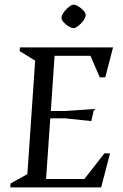

<svg xmlns="http://www.w3.org/2000/svg" viewBox="-20 -819 538 839"><path d="M25 0 26 -17.4 99.6 -58 133.6 -554 66 -595.6 67 -612H474L440 -481.1H415.9L375.3 -575.1H218.5L202.1 -334H264.5L391 -342.6L378.9 -289.9L263.5 -302H199.7L181.3 -36.9H348.7L436.3 -149H460.8L422 0ZM301.4 -696Q292.7 -696 280 -703.7Q267.3 -711.3 257.8 -722.1Q248.3 -732.8 248.5 -742.5Q249.5 -750.6 255.2 -760.1Q261 -769.6 269.7 -778.4Q278.5 -787.3 287 -793.1Q295.4 -798.9 301.9 -798.9Q309.8 -798.9 322.3 -791.3Q334.8 -783.7 344.8 -772.9Q354.8 -762.1 354.4 -751.5Q353.4 -743.3 347.7 -733.9Q342 -724.5 333.2 -715.7Q324.4 -706.9 316 -701.5Q307.7 -696 301.4 -696Z"/></svg>

Font: Ancizar Serif Light
Style: Italic
Weight: 300
Italic angle: -4°
Designer: Cesar Puertas, Viviana Monsalve, Julian Moncada, Julian Prieto, Jose Castro, Felipe Aragon, Mariel Hernandez, Sara Alarc
Version: Version 8.100